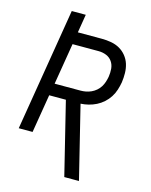

<svg xmlns="http://www.w3.org/2000/svg" viewBox="-136 -821 872 1112"><g transform="rotate(15 300.0 -265.0)"><path d="M360 205 253 -230H153L115 0H32L153 -735H237L219 -625H363Q392 -625 419.5 -620Q447 -615 470 -602Q493 -589 510 -568Q527 -547 535 -521.5Q543 -496 543.5 -467.5Q544 -439 540 -411Q536 -388 528.5 -364.5Q521 -341 507.5 -320Q494 -299 475 -282Q456 -265 434 -254Q412 -243 388 -237Q364 -231 341 -230L448 205ZM166 -303H321Q337 -303 353 -306Q369 -309 384.5 -316Q400 -323 413.5 -334.5Q427 -346 436 -360.5Q445 -375 450 -390.5Q455 -406 458 -422Q462 -447 460 -471Q458 -495 445 -514Q432 -533 410 -542Q388 -551 363 -551H207Z"/></g></svg>

Font: Iosevka Curly Extended
Style: Italic
Weight: 400
Width: 7
Italic angle: -9°
Monospace: yes
Designer: Belleve Invis
Foundry: Belleve Invis
Version: Version 11.1.0; ttfautohint (v1.8.3)